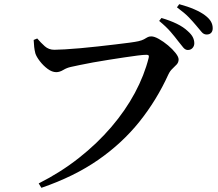

<svg xmlns="http://www.w3.org/2000/svg" viewBox="-20 -849 1040 918"><path d="M165 28Q270 -25 357.5 -94Q445 -163 512.5 -242Q580 -321 625 -405Q670 -489 691 -573Q693 -582 690 -584.5Q687 -587 680 -587Q666 -587 638 -583.5Q610 -580 574 -574.5Q538 -569 499.5 -563Q461 -557 425 -550.5Q389 -544 361 -538Q333 -532 319 -529Q300 -525 282.5 -514.5Q265 -504 249 -504Q229 -504 208 -519.5Q187 -535 170.5 -556.5Q154 -578 149 -594Q145 -610 143.5 -624Q142 -638 141 -658L158 -665Q175 -645 194 -628Q213 -611 240 -611Q258 -611 290.5 -613Q323 -615 364 -618.5Q405 -622 448.5 -627Q492 -632 531 -636.5Q570 -641 599.5 -645Q629 -649 642 -652Q659 -656 668 -661Q677 -666 684.5 -670.5Q692 -675 703 -675Q718 -675 740 -662.5Q762 -650 783.5 -632Q805 -614 819.5 -595.5Q834 -577 834 -565Q834 -551 825 -541Q816 -531 804.5 -520.5Q793 -510 785 -493Q729 -370 646.5 -267Q564 -164 449.5 -84.5Q335 -5 178 49ZM878 -610Q866 -610 856 -622Q846 -634 832 -652Q817 -672 796 -696.5Q775 -721 741 -749L752 -763Q793 -751 825 -735.5Q857 -720 878 -700Q895 -685 902 -671Q909 -657 909 -642Q909 -629 900.5 -619.5Q892 -610 878 -610ZM968 -684Q954 -684 944 -696Q934 -708 918 -727Q903 -745 883.5 -765.5Q864 -786 826 -814L837 -829Q878 -818 909 -804.5Q940 -791 960 -776Q980 -761 988.5 -746Q997 -731 997 -714Q997 -700 989.5 -692Q982 -684 968 -684Z"/></svg>

Font: Noto Serif HK ExtraLight SemiBold
Style: Regular
Weight: 600
Version: Version 2.002-H1;hotconv 1.1.0;makeotfexe 2.6.0